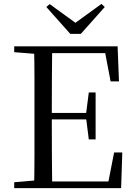

<svg xmlns="http://www.w3.org/2000/svg" viewBox="-20 -966 692 986"><path d="M235 -945 395 -829H340L501 -946L518 -930L395 -792H341L218 -930ZM53 0V-30L191 -42H202V0ZM155 0Q157 -84 157 -168Q157 -252 157 -337V-391Q157 -476 157 -560.5Q157 -645 155 -728H248Q247 -645 246.5 -559.5Q246 -474 246 -380V-358Q246 -257 246.5 -170.5Q247 -84 248 0ZM202 0V-34H577L532 -9L566 -183H608L602 0ZM202 -353V-386H443V-353ZM436 -250 422 -361V-382L436 -491H471V-250ZM53 -698V-728H202V-687H191ZM548 -548 515 -721 559 -693H202V-728H584L591 -548Z"/></svg>

Font: Noto Serif TC
Style: Regular
Weight: 400
Designer: Ryoko NISHIZUKA  (kana & ideographs); Frank Grießhammer (Latin, Greek & Cyrillic); Wenlong ZHANG  (bopomofo); Sandoll Co
Foundry: Adobe
Version: Version 2.003-H1;hotconv 1.1.1;makeotfexe 2.6.0